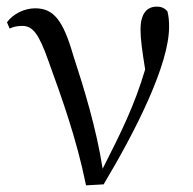

<svg xmlns="http://www.w3.org/2000/svg" viewBox="-20 -551 582 578"><path d="M239 7 292 4C390 -160 489 -357 489 -470C489 -488 488 -501 484 -517C476 -526 467 -531 452 -531C420 -531 403 -507 403 -462C403 -434 408 -397 417 -342C385 -234 345 -153 289 -43C270 -165 233 -285 200 -386C170 -489 142 -526 86 -526C54 -526 20 -510 1 -484L9 -465C19 -470 31 -473 47 -473C79 -473 97 -449 126 -367C165 -259 210 -136 239 7Z"/></svg>

Font: Harano Aji Mincho KR
Style: Regular
Weight: 400
Foundry: Masamichi Hosoda
Version: HaranoAjiMinchoKR-Regular version 20230610;ttx 4.39.4